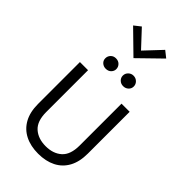

<svg xmlns="http://www.w3.org/2000/svg" viewBox="-324 -1193 1302 1302"><g transform="rotate(45 326.5 -542.0)"><path d="M326 12Q253.5 12 199.8 -15Q146 -42 116.5 -95.2Q87 -148.5 87 -227V-628H165V-227Q165 -139.5 209.2 -99.8Q253.5 -60 326 -60Q398 -60 442 -99.5Q486 -139 486 -227V-628H564V-227Q564 -148.5 534.8 -95.2Q505.5 -42 452 -15Q398.5 12 326 12ZM409.5 -719.5Q387.5 -719.5 372.5 -734Q357.5 -748.5 357.5 -769Q357.5 -790 372.8 -805Q388 -820 409.5 -820Q432 -820 447.2 -805Q462.5 -790 462.5 -769Q462.5 -748 447.2 -733.8Q432 -719.5 409.5 -719.5ZM242.5 -719.5Q221 -719.5 205.8 -733.2Q190.5 -747 190.5 -768Q190.5 -789 205 -804Q219.5 -819 242.5 -819Q266 -819 280.8 -804Q295.5 -789 295.5 -768Q295.5 -749 281 -734.2Q266.5 -719.5 242.5 -719.5ZM325 -903.5 166.5 -1058.5 213.5 -1095.5 325 -976 437.5 -1095.5 484 -1058.5Z"/></g></svg>

Font: Betina Sans
Style: Regular
Weight: 400
Designer: Jonathan Pinhorn (font) & Cristiano Sobral (main changes)
Version: Version 2.001;April 28, 2021;FontCreator 13.0.0.2655 32-bit;